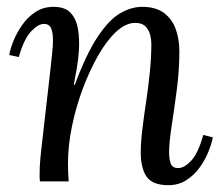

<svg xmlns="http://www.w3.org/2000/svg" viewBox="-20 -531 655 562"><path d="M473 11Q426 11 409 -14Q392 -39 392 -85Q392 -113 396.5 -151Q401 -189 407.5 -232Q414 -275 418.5 -319Q423 -363 423 -403Q423 -415 419.5 -429Q416 -443 406 -453.5Q396 -464 376 -464Q348 -464 320 -438Q292 -412 267 -368Q242 -324 222 -270.5Q202 -217 190.5 -160.5Q179 -104 179 -53Q179 -38 179.5 -25.5Q180 -13 181 0H97Q96 -7 96 -12.5Q96 -18 96 -26Q96 -43 98 -65.5Q100 -88 104.5 -125.5Q109 -163 116 -226Q123 -285 126.5 -318Q130 -351 132 -368.5Q134 -386 134.5 -395.5Q135 -405 135 -416Q135 -434 130 -447.5Q125 -461 108 -461Q92 -461 71 -439Q50 -417 35 -364L7 -370Q10 -388 19.5 -411.5Q29 -435 45 -458Q61 -481 84 -496Q107 -511 137 -511Q171 -511 187.5 -492.5Q204 -474 208.5 -445Q213 -416 211 -383Q209 -355 204.5 -329Q200 -303 196 -283H199Q233 -374 266 -423.5Q299 -473 331.5 -492Q364 -511 396 -511Q436 -511 460 -493Q484 -475 494.5 -445.5Q505 -416 505 -381Q505 -326 497.5 -268.5Q490 -211 482.5 -162.5Q475 -114 475 -85Q475 -67 479.5 -53Q484 -39 502 -39Q519 -39 539.5 -60.5Q560 -82 575 -136L603 -129Q600 -112 590.5 -88Q581 -64 565 -41.5Q549 -19 526 -4Q503 11 473 11Z"/></svg>

Font: Lora Italic
Style: Italic
Weight: 400
Italic angle: -3°
Designer: Olga Karpushina, Alexei Vanyashin (Cyrillic)
Foundry: Cyreal
Version: Version 2.210; ttfautohint (v1.8.1.43-b0c9)